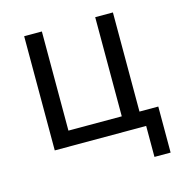

<svg xmlns="http://www.w3.org/2000/svg" viewBox="-99 -607 798 838"><g transform="rotate(-15 300.0 -188.0)"><path d="M497 140H570V-68H485V-516H405V-68H164V-516H84V0H497Z"/></g></svg>

Font: IBM Plex Mono
Style: Regular
Weight: 400
Monospace: yes
Designer: Mike Abbink, Paul van der Laan, Pieter van Rosmalen
Foundry: Bold Monday
Version: Version 2.004